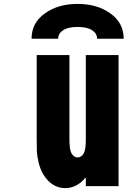

<svg xmlns="http://www.w3.org/2000/svg" viewBox="-20 -947 707 977"><path d="M276 -750H140.6Q140.6 -830.1 208 -878.6Q275.4 -927.1 375 -927.1Q474.6 -927.1 542 -878.6Q609.4 -830.1 609.4 -750H474Q474 -776.7 448.6 -793.3Q423.2 -809.9 375 -809.9Q326.8 -809.9 301.4 -793.3Q276 -776.7 276 -750ZM313.2 10.4Q243.5 10.4 200.5 -59.2Q184.9 -85.3 176.8 -119.1Q168.6 -153 167.6 -175.5Q166.7 -197.9 166.7 -238.9V-666.7H333.3V-238.9Q333.3 -186.2 343.1 -168Q355.5 -145.8 375 -145.8Q394.5 -145.8 406.9 -168Q416.7 -186.2 416.7 -238.9V-666.7H583.3V0H416.7V-40.4H412.1Q393.9 -16.9 367.2 -3.3Q340.5 10.4 313.2 10.4Z"/></svg>

Font: Monoid
Style: Bold
Weight: 700
Width: 4
Designer: Andreas Larsen (@larsenwork)
Version: Version 0.61